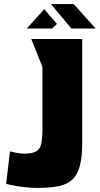

<svg xmlns="http://www.w3.org/2000/svg" viewBox="-20 -911 489 941"><path d="M188 -583 133 -720H383V-215Q383 -143 371.5 -99Q360 -55 334.5 -31Q309 -7 266.5 1.5Q224 10 162 10Q143 10 114 7.5Q85 5 56.5 0Q28 -5 10 -10L29 -169Q45 -165 63 -161.5Q81 -158 98 -158Q137 -158 156.5 -168.5Q176 -179 182 -205.5Q188 -232 188 -281ZM230 -891H341L449 -771H330ZM197 -866 259 -794 235 -771H111Z"/></svg>

Font: Protest Guerrilla
Style: Regular
Weight: 400
Designer: Octavio Pardo
Foundry: Ashler Design
Version: Version 2.005; ttfautohint (v1.8.4.7-5d5b)